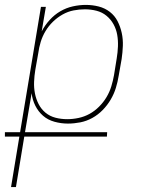

<svg xmlns="http://www.w3.org/2000/svg" viewBox="-65 -548 585 783"><path d="M-20 215 14 9H-45V-9H17L102 -520H122L105 -420Q118 -445 137.5 -466.5Q157 -488 181 -502Q205 -516 232 -522Q259 -528 285 -528Q312 -528 337.5 -521.5Q363 -515 383 -499.5Q403 -484 414.5 -461.5Q426 -439 431.5 -413.5Q437 -388 436 -361Q435 -334 431 -307L419 -239Q415 -214 407.5 -189.5Q400 -165 386.5 -142Q373 -119 354 -99.5Q335 -80 311.5 -67Q288 -54 262.5 -49Q237 -44 212 -44Q184 -44 157 -51.5Q130 -59 110.5 -76Q91 -93 79 -117Q67 -141 64 -168L37 -9H372L371 9H34L0 215ZM209 -62Q232 -62 255.5 -67Q279 -72 300 -83.5Q321 -95 339 -113Q357 -131 369.5 -152Q382 -173 389 -196Q396 -219 400 -242L411 -310Q415 -334 416 -358.5Q417 -383 413 -406Q409 -429 398 -449Q387 -469 369.5 -483.5Q352 -498 329 -504Q306 -510 281 -510Q258 -510 235 -505.5Q212 -501 190.5 -489Q169 -477 151 -459.5Q133 -442 120.5 -421Q108 -400 101 -377Q94 -354 91 -331L79 -263Q75 -239 74 -214.5Q73 -190 77.5 -167Q82 -144 92.5 -123.5Q103 -103 120.5 -88.5Q138 -74 161 -68Q184 -62 209 -62Z"/></svg>

Font: Iosevka Term Curly Th Obl
Style: Regular
Weight: 100
Italic angle: -9°
Designer: Belleve Invis
Foundry: Belleve Invis
Version: Version 32.3.0